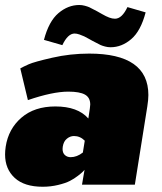

<svg xmlns="http://www.w3.org/2000/svg" viewBox="-25 -728 637 757"><path d="M287.5 -708.3Q298.3 -708.3 309.2 -705.4Q320 -702.5 326.7 -699.6Q333.3 -696.7 343.8 -690.8Q354.2 -685 358.3 -683.3Q360 -682.5 376.7 -672.9Q393.3 -663.3 405.4 -658.8Q417.5 -654.2 428.3 -654.2Q455.8 -654.2 477.5 -700L549.2 -679.2Q530 -605.8 492.5 -573.8Q455 -541.7 410.8 -541.7Q400 -541.7 389.2 -544.6Q378.3 -547.5 371.7 -550.4Q365 -553.3 354.6 -559.2Q344.2 -565 340 -566.7Q336.7 -568.3 325.8 -574.6Q315 -580.8 307.1 -584.6Q299.2 -588.3 288.3 -592.1Q277.5 -595.8 269.2 -595.8Q242.5 -595.8 220.8 -550L148.3 -570.8Q167.5 -644.2 205.4 -676.2Q243.3 -708.3 287.5 -708.3ZM222.5 -150Q221.7 -146.7 221.7 -140.8Q221.7 -125 230.8 -116.7Q240 -108.3 253.3 -108.3Q278.3 -108.3 301.7 -126.7L309.2 -173.3Q290.8 -191.7 266.7 -191.7Q251.7 -191.7 238.8 -181.2Q225.8 -170.8 222.5 -150ZM-2.5 -150Q8.3 -220 59.6 -264.2Q110.8 -308.3 193.3 -308.3Q281.7 -308.3 323.3 -260.8L329.2 -300Q330.8 -311.7 330.8 -315.8Q330.8 -343.3 310 -355Q289.2 -366.7 244.2 -366.7Q182.5 -366.7 85 -333.3L55 -458.3Q66.7 -465 88.3 -474.6Q110 -484.2 180.8 -500.4Q251.7 -516.7 326.7 -516.7Q560 -516.7 560 -353.3Q560 -335 555.8 -308.3L506.7 0H298.3L308.3 -58.3Q305.8 -55.8 301.7 -51.2Q297.5 -46.7 282.5 -35Q267.5 -23.3 250.4 -14.6Q233.3 -5.8 204.2 1.2Q175 8.3 143.3 8.3Q70.8 8.3 32.9 -26.7Q-5 -61.7 -5 -119.2Q-5 -133.3 -2.5 -150Z"/></svg>

Font: BoonTook
Style: Italic
Weight: 400
Italic angle: -9°
Designer: Sungsit Sawaiwan
Foundry: FontUni
Version: Version 3.0